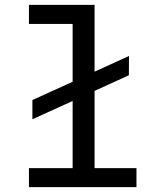

<svg xmlns="http://www.w3.org/2000/svg" viewBox="-20 -770 640 790"><path d="M369.1 -475.1V-750H99.1V-671.4H278.8V-433.6L113.3 -358.4V-279.3L278.8 -354.5V-78.1H99.1V0H541.5V-78.1H369.1V-396L510.3 -460.4L510.7 -539.6Z"/></svg>

Font: RobotoMono Nerd Font
Style: Regular
Weight: 400
Monospace: yes
Designer: Google
Version: Version 3.000;Nerd Fonts 3.2.1